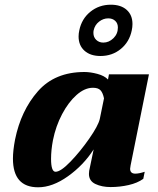

<svg xmlns="http://www.w3.org/2000/svg" viewBox="-20 -786 673 816"><path d="M314 -631Q314 -644 317 -657Q327 -706 364 -736Q401 -766 451 -766Q494 -766 518.5 -744Q543 -722 543 -684Q543 -671 540 -657Q530 -608 493.5 -578Q457 -548 407 -548Q364 -548 339 -570.5Q314 -593 314 -631ZM481 -669Q481 -687 469.5 -697.5Q458 -708 440 -708Q419 -708 401 -694Q383 -680 378 -657Q377 -653 377 -646Q377 -628 389 -616.5Q401 -605 419 -605Q443 -605 462 -623.5Q481 -642 481 -669ZM35 -112Q35 -146 44 -193Q69 -316 141 -398Q213 -480 339 -480Q364 -480 394 -472Q424 -464 439 -448L443 -470H613L535 -83Q533 -73 533 -69Q533 -48 555 -48Q571 -48 595 -56L589 -26Q564 -8 526.5 0.5Q489 9 450 9Q413 9 385.5 -4Q358 -17 358 -47Q358 -55 359 -60L378 -151Q335 -84 269 -37Q203 10 142 10Q35 10 35 -112ZM404 -280 422 -368Q417 -392 407 -402.5Q397 -413 375 -413Q340 -413 305.5 -382.5Q271 -352 244 -301Q217 -250 205 -190Q197 -148 197 -111Q197 -56 216 -56Q238 -56 279.5 -99Q321 -142 359 -196.5Q397 -251 404 -280Z"/></svg>

Font: Taviraj
Style: Bold Italic
Weight: 700
Italic angle: -12°
Designer: Katatrad Team
Foundry: CadsonDemak
Version: Version 1.001